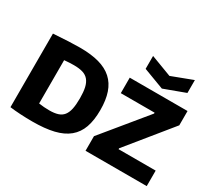

<svg xmlns="http://www.w3.org/2000/svg" viewBox="-183 -1328 1825 1663"><g transform="rotate(30 729.0 -496.5)"><path d="M914 -1004 1123 -925 1332 -1004V-875L1121 -797L914 -875ZM818 -146 1171 -576V-585H833V-740H1411V-597L1059 -164V-155H1430V0H818ZM292 11Q231 11 170.5 7.5Q110 4 66 -2V-738Q154 -744 218.5 -747Q283 -750 331 -750Q442 -750 521.5 -728Q601 -706 652.5 -659.5Q704 -613 728.5 -541Q753 -469 753 -369Q753 -267 727.5 -195Q702 -123 646.5 -77Q591 -31 503.5 -10Q416 11 292 11ZM370 -146Q421 -146 455.5 -157Q490 -168 510.5 -194Q531 -220 540 -262.5Q549 -305 549 -369Q549 -432 539.5 -474.5Q530 -517 508 -543.5Q486 -570 450 -581Q414 -592 361 -592Q341 -592 318.5 -591Q296 -590 265 -587V-154Q291 -150 317.5 -148Q344 -146 370 -146Z"/></g></svg>

Font: Encode Sans Normal
Style: ExtraBold
Weight: 800
Designer: Pablo Impallari, Andres Torresi
Foundry: Pablo Impallari, Andres Torresi
Version: Version 1.000; ttfautohint (v1.00) -l 8 -r 50 -G 200 -x 14 -